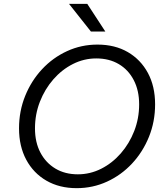

<svg xmlns="http://www.w3.org/2000/svg" viewBox="-20 -963 858 999"><path d="M487 -731Q578 -731 645 -692Q712 -653 749.5 -583.5Q787 -514 787 -420Q787 -330 755 -251Q723 -172 667 -112Q611 -52 537 -18Q463 16 379 16Q289 16 221.5 -23Q154 -62 116.5 -132Q79 -202 79 -295Q79 -385 111 -464Q143 -543 199 -603Q255 -663 329 -697Q403 -731 487 -731ZM481 -659Q417 -659 359.5 -630Q302 -601 257.5 -550Q213 -499 187.5 -433.5Q162 -368 162 -295Q162 -223 190 -169.5Q218 -116 268 -86Q318 -56 385 -56Q449 -56 506.5 -85Q564 -114 608.5 -165Q653 -216 678.5 -281.5Q704 -347 704 -420Q704 -492 676 -546Q648 -600 598 -629.5Q548 -659 481 -659ZM453 -799 339 -943H434L528 -799Z"/></svg>

Font: Wix Madefor Text
Style: Italic
Weight: 400
Italic angle: -12°
Designer: Dalton Maag Ltd
Foundry: Dalton Maag Ltd
Version: Version 3.100